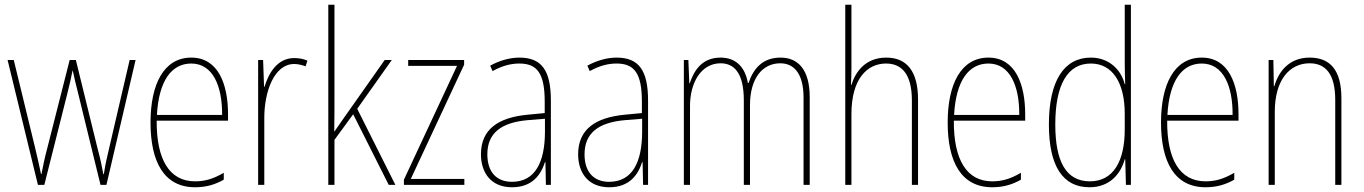

<svg xmlns="http://www.w3.org/2000/svg" viewBox="-20 -780 5753 810"><path d="M309 -389 404 0H429L552 -527H527L440 -153C430 -110 426 -95 418 -45H416C410 -79 402 -116 391 -156L300 -527H274L181 -161C169 -117 160 -73 155 -46H153C146 -80 139 -111 128 -157L38 -527H12L140 0H167L265 -389C273 -421 280 -451 286 -482H287C294 -451 300 -422 309 -389Z M787 -537C670 -537 615 -423 615 -263C615 -97 672 10 803 10C851 10 889 -2 924 -22V-51C881 -26 846 -15 803 -15C695 -15 640 -106 641 -271H942V-298C942 -424 901 -537 787 -537ZM787 -512C878 -512 918 -417 917 -295H642C650 -440 704 -512 787 -512Z M1221 -535C1149 -535 1113 -470 1096 -414H1094L1090 -527H1069V0H1095V-283C1095 -394 1137 -510 1221 -510C1240 -510 1256 -505 1269 -500L1277 -524C1260 -532 1240 -535 1221 -535Z M1391 -368V-760H1365V0H1391V-190L1470 -298L1620 0H1648L1487 -321L1633 -527H1603L1429 -280C1414 -259 1406 -247 1390 -224C1391 -275 1391 -316 1391 -368Z M1939 0V-25H1713L1938 -507V-527H1702V-502H1908L1684 -22V0Z M2171 -537C2130 -537 2086 -524 2048 -503L2058 -480C2101 -504 2138 -512 2171 -512C2246 -512 2278 -471 2278 -351V-303L2205 -296C2081 -284 2009 -234 2009 -129C2009 -53 2050 10 2140 10C2226 10 2262 -43 2279 -96H2281L2283 0H2304V-356C2304 -486 2263 -537 2171 -537ZM2205 -273 2279 -279V-220C2278 -98 2239 -13 2140 -13C2074 -13 2036 -55 2036 -129C2036 -219 2095 -263 2205 -273Z M2581 -537C2540 -537 2496 -524 2458 -503L2468 -480C2511 -504 2548 -512 2581 -512C2656 -512 2688 -471 2688 -351V-303L2615 -296C2491 -284 2419 -234 2419 -129C2419 -53 2460 10 2550 10C2636 10 2672 -43 2689 -96H2691L2693 0H2714V-356C2714 -486 2673 -537 2581 -537ZM2615 -273 2689 -279V-220C2688 -98 2649 -13 2550 -13C2484 -13 2446 -55 2446 -129C2446 -219 2505 -263 2615 -273Z M3273 -537C3198 -537 3159 -492 3138 -430H3135C3125 -490 3090 -537 3020 -537C2937 -537 2906 -476 2890 -429H2888L2884 -527H2865V0H2891V-333C2891 -433 2939 -513 3020 -513C3075 -513 3118 -475 3118 -357V0H3144V-336C3144 -449 3196 -513 3272 -513C3327 -513 3370 -473 3370 -368V0H3396V-370C3396 -486 3347 -537 3273 -537Z M3572 -493V-760H3546V0H3572V-299C3572 -447 3638 -512 3718 -512C3783 -512 3827 -469 3827 -356V0H3853V-360C3853 -480 3805 -537 3719 -537C3631 -537 3589 -477 3572 -422H3570C3571 -446 3572 -463 3572 -493Z M4150 -537C4033 -537 3978 -423 3978 -263C3978 -97 4035 10 4166 10C4214 10 4252 -2 4287 -22V-51C4244 -26 4209 -15 4166 -15C4058 -15 4003 -106 4004 -271H4305V-298C4305 -424 4264 -537 4150 -537ZM4150 -512C4241 -512 4281 -417 4280 -295H4005C4013 -440 4067 -512 4150 -512Z M4576 10C4665 10 4709 -50 4725 -108H4727L4730 0H4751V-760H4725V-511C4725 -483 4726 -456 4727 -425H4725C4711 -481 4663 -537 4582 -537C4469 -537 4405 -439 4405 -255C4405 -82 4462 10 4576 10ZM4578 -15C4476 -15 4432 -101 4432 -255C4432 -425 4485 -512 4582 -512C4674 -512 4725 -430 4725 -300V-234C4725 -100 4677 -15 4578 -15Z M5050 -537C4933 -537 4878 -423 4878 -263C4878 -97 4935 10 5066 10C5114 10 5152 -2 5187 -22V-51C5144 -26 5109 -15 5066 -15C4958 -15 4903 -106 4904 -271H5205V-298C5205 -424 5164 -537 5050 -537ZM5050 -512C5141 -512 5181 -417 5180 -295H4905C4913 -440 4967 -512 5050 -512Z M5505 -537C5416 -537 5373 -475 5356 -416H5354L5352 -527H5332V0H5358V-308C5358 -445 5422 -513 5505 -513C5572 -513 5613 -468 5613 -359V0H5639V-366C5639 -485 5591 -537 5505 -537Z"/></svg>

Font: Noto Sans Sinhala Condensed Thin
Style: Regular
Weight: 100
Width: 3
Designer: Jelle Bosma - Monotype Design Team
Foundry: Monotype Imaging Inc.
Version: Version 2.006